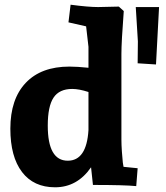

<svg xmlns="http://www.w3.org/2000/svg" viewBox="-20 -786 705 816"><path d="M557 -756H656L643 -512L565 -517L566 -610ZM565 -71 559 5Q510 0 375 0L367 -75Q308 10 214 10Q123 10 73.5 -55Q24 -120 24 -239Q24 -365 89.5 -434Q155 -503 275 -503Q308 -503 356 -498V-587L346 -674L271 -691L280 -766Q355 -756 397 -756L485 -758L506 -739Q496 -607 496 -557V-193Q496 -171 498 -142Q500 -113 502 -95L505 -77ZM356 -233V-395Q316 -408 287 -408Q232 -408 207.5 -371Q183 -334 183 -252Q183 -103 268 -103Q348 -103 356 -233Z"/></svg>

Font: Andada
Style: Bold
Weight: 700
Designer: Carolina Giovagnoli
Foundry: Carolina Giovagnoli
Version: Version 1.003